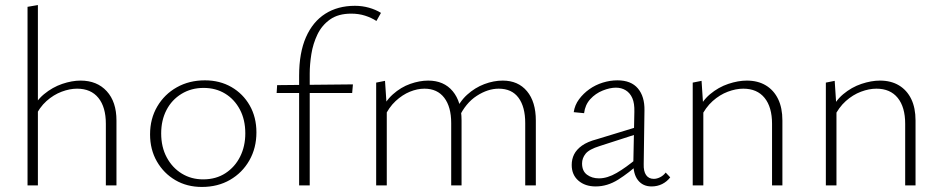

<svg xmlns="http://www.w3.org/2000/svg" viewBox="-20 -734 3730 760"><path d="M399 0V-244Q399 -310 369.5 -346.5Q340 -383 285 -383Q256 -383 224 -371Q192 -359 164 -334Q136 -309 117 -268L100 -285Q120 -333 154 -361Q188 -389 226.5 -402Q265 -415 299 -415Q364 -415 402.5 -373Q441 -331 441 -257V0ZM89 0V-707L130 -714V0Z M779 6Q720 6 674 -21Q628 -48 601 -95Q574 -142 574 -202Q574 -264 602.5 -312.5Q631 -361 680 -388.5Q729 -416 791 -416Q850 -416 896 -389.5Q942 -363 968.5 -316.5Q995 -270 995 -210Q995 -148 967 -99Q939 -50 890.5 -22Q842 6 779 6ZM784 -24Q835 -24 872.5 -48.5Q910 -73 930.5 -114Q951 -155 951 -206Q951 -260 929.5 -300.5Q908 -341 871 -363.5Q834 -386 786 -386Q737 -386 698.5 -362.5Q660 -339 639 -298.5Q618 -258 618 -206Q618 -152 640 -111Q662 -70 699.5 -47Q737 -24 784 -24Z M1164 0V-434Q1164 -525 1191 -586.5Q1218 -648 1267.5 -679.5Q1317 -711 1385 -711Q1414 -711 1440.5 -703.5Q1467 -696 1488 -683L1470 -651Q1450 -664 1425 -672Q1400 -680 1370 -680Q1319 -680 1286.5 -657Q1254 -634 1236.5 -597.5Q1219 -561 1212.5 -520Q1206 -479 1206 -443V0ZM1075 -366 1077 -397 1377 -400 1374 -366Z M2059 0V-247Q2059 -311 2032.5 -347Q2006 -383 1954 -383Q1911 -383 1867 -354.5Q1823 -326 1796 -268L1780 -287Q1798 -331 1829 -359Q1860 -387 1897 -401Q1934 -415 1970 -415Q2031 -415 2066 -373Q2101 -331 2101 -257V0ZM1766 0V-247Q1766 -311 1738.5 -347Q1711 -383 1660 -383Q1632 -383 1602.5 -371Q1573 -359 1546 -334Q1519 -309 1500 -268L1484 -285Q1503 -332 1535 -360.5Q1567 -389 1604 -402Q1641 -415 1675 -415Q1737 -415 1772 -373Q1807 -331 1807 -257V0ZM1469 0V-407L1504 -414L1511 -310V0Z M2559 4Q2525 4 2505.5 -20.5Q2486 -45 2487 -92L2491 -291Q2492 -325 2483 -345.5Q2474 -366 2457 -376.5Q2440 -387 2418 -387Q2394 -387 2365.5 -375.5Q2337 -364 2316.5 -341.5Q2296 -319 2292 -286L2251 -290Q2255 -318 2272 -341Q2289 -364 2313 -381Q2337 -398 2366 -407Q2395 -416 2424 -416Q2478 -416 2505 -384Q2532 -352 2531 -297L2528 -85Q2527 -56 2537.5 -41Q2548 -26 2568 -26Q2580 -26 2593 -32.5Q2606 -39 2615 -51L2633 -32Q2620 -15 2601 -5.5Q2582 4 2559 4ZM2338 4Q2296 4 2269.5 -19Q2243 -42 2243 -81Q2243 -104 2252.5 -123Q2262 -142 2283.5 -157.5Q2305 -173 2343 -183L2510 -234L2515 -208L2354 -156Q2312 -143 2298 -125.5Q2284 -108 2284 -87Q2284 -57 2303.5 -42.5Q2323 -28 2351 -28Q2384 -28 2421 -49.5Q2458 -71 2501 -107L2512 -89Q2470 -50 2427 -23Q2384 4 2338 4Z M3036 0V-244Q3036 -310 3006.5 -346.5Q2977 -383 2922 -383Q2893 -383 2861 -371Q2829 -359 2801 -334Q2773 -309 2753 -268L2737 -285Q2757 -333 2790.5 -361Q2824 -389 2863 -402Q2902 -415 2936 -415Q2980 -415 3011.5 -396Q3043 -377 3060 -342Q3077 -307 3077 -257V0ZM2722 0V-407L2757 -414L2764 -308V0Z M3563 0V-244Q3563 -310 3533.5 -346.5Q3504 -383 3449 -383Q3420 -383 3388 -371Q3356 -359 3328 -334Q3300 -309 3280 -268L3264 -285Q3284 -333 3317.5 -361Q3351 -389 3390 -402Q3429 -415 3463 -415Q3507 -415 3538.5 -396Q3570 -377 3587 -342Q3604 -307 3604 -257V0ZM3249 0V-407L3284 -414L3291 -308V0Z"/></svg>

Font: Ysabeau ExtraLight
Style: Regular
Weight: 250
Designer: Christian Thalmann (Catharsis Fonts)
Version: Version 2.002